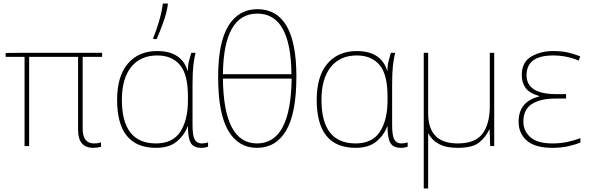

<svg xmlns="http://www.w3.org/2000/svg" viewBox="-20 -827 3344 1087"><path d="M512 -15Q448 -15 448 -100V-505H558V-528H98L12 -527V-505H119V0H145V-505H422V-92Q422 10 508 10Q532 10 552 4V-21Q545 -19 536 -17Q527 -15 512 -15Z M863 10Q938 10 981 -26Q1024 -62 1042 -111H1044Q1044 -46 1060 -18Q1076 10 1120 10Q1142 10 1158 3V-21Q1142 -15 1121 -15Q1095 -15 1082.5 -37Q1070 -59 1070 -119V-348Q1070 -416 1074.5 -455.5Q1079 -495 1087 -528H1063Q1056 -506 1049.5 -480Q1043 -454 1044 -427H1042Q1007 -538 870 -538Q764 -538 703.5 -466.5Q643 -395 643 -262Q643 10 863 10ZM863 -15Q670 -15 670 -262Q670 -382 722.5 -447.5Q775 -513 870 -513Q953 -513 998.5 -459.5Q1044 -406 1044 -281V-258Q1044 -148 1001 -81.5Q958 -15 863 -15ZM848 -606H867Q884 -644 903.5 -698Q923 -752 930 -798V-807H902Q896 -759 880 -705Q864 -651 848 -613Z M1658 -394Q1658 -775 1437 -775Q1331 -775 1273 -680.5Q1215 -586 1215 -392Q1215 -185 1272 -87.5Q1329 10 1435 10Q1542 10 1600 -88Q1658 -186 1658 -394ZM1437 -750Q1627 -750 1630 -407H1242Q1246 -750 1437 -750ZM1435 -15Q1246 -15 1242 -382H1631Q1627 -15 1435 -15Z M1993 10Q2068 10 2111 -26Q2154 -62 2172 -111H2174Q2174 -46 2190 -18Q2206 10 2250 10Q2272 10 2288 3V-21Q2272 -15 2251 -15Q2225 -15 2212.5 -37Q2200 -59 2200 -119V-348Q2200 -416 2204.5 -455.5Q2209 -495 2217 -528H2193Q2186 -506 2179.5 -480Q2173 -454 2174 -427H2172Q2137 -538 2000 -538Q1894 -538 1833.5 -466.5Q1773 -395 1773 -262Q1773 10 1993 10ZM1993 -15Q1800 -15 1800 -262Q1800 -382 1852.5 -447.5Q1905 -513 2000 -513Q2083 -513 2128.5 -459.5Q2174 -406 2174 -281V-258Q2174 -148 2131 -81.5Q2088 -15 1993 -15Z M2404 -71H2406Q2424 -34 2464.5 -12Q2505 10 2571 10Q2656 10 2693.5 -21Q2731 -52 2750 -94H2752L2755 0H2778V-528H2753V-227Q2753 -126 2712 -70.5Q2671 -15 2571 -15Q2404 -15 2404 -185V-528H2379V240H2404Z M3185 -294H3131Q2961 -294 2961 -401Q2961 -513 3112 -513Q3152 -513 3189.5 -505Q3227 -497 3256 -484L3265 -508Q3229 -522 3194.5 -530Q3160 -538 3111 -538Q3042 -538 2988 -507Q2934 -476 2934 -401Q2934 -360 2955 -330Q2976 -300 3033 -283V-281Q2916 -252 2916 -138Q2916 -72 2962.5 -31Q3009 10 3107 10Q3157 10 3198.5 0.5Q3240 -9 3266 -20V-45Q3229 -31 3190.5 -23Q3152 -15 3107 -15Q3022 -15 2982.5 -50.5Q2943 -86 2943 -138Q2943 -207 2991 -238Q3039 -269 3125 -269H3185Z"/></svg>

Font: Noto Sans UI Thin
Style: Regular
Weight: 250
Designer: Monotype Design Team
Foundry: Monotype Imaging Inc.
Version: Version 1.901